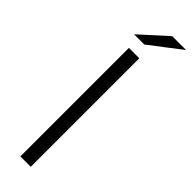

<svg xmlns="http://www.w3.org/2000/svg" viewBox="-313 -929 928 928"><g transform="rotate(45 151.0 -465.0)"><path d="M99 0V-742H170V0ZM70 -806 207 -930H302L140 -806Z"/></g></svg>

Font: Montserrat Thin
Style: Regular
Weight: 400
Version: Version 9.000